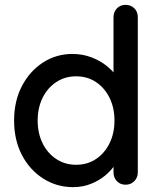

<svg xmlns="http://www.w3.org/2000/svg" viewBox="-20 -760 656 790"><path d="M497 -740Q518 -740 532.5 -726Q547 -712 547 -689V-51Q547 -29 532.5 -14.5Q518 0 497 0Q475 0 461 -14.5Q447 -29 447 -51V-123L467 -122Q467 -104 452.5 -81.5Q438 -59 413 -38Q388 -17 354 -3.5Q320 10 281 10Q213 10 157.5 -25.5Q102 -61 70 -122.5Q38 -184 38 -264Q38 -344 70 -405.5Q102 -467 156.5 -502.5Q211 -538 278 -538Q320 -538 356.5 -524Q393 -510 420 -488Q447 -466 462.5 -441.5Q478 -417 478 -395L447 -392V-689Q447 -711 461 -725.5Q475 -740 497 -740ZM293 -82Q340 -82 375.5 -106Q411 -130 431 -171Q451 -212 451 -264Q451 -316 431 -357Q411 -398 375.5 -422Q340 -446 293 -446Q247 -446 211 -422Q175 -398 155 -357Q135 -316 135 -264Q135 -212 155 -171Q175 -130 211 -106Q247 -82 293 -82Z"/></svg>

Font: Quicksand SemiBold
Style: Regular
Weight: 600
Designer: Andrew Paglinawan
Foundry: Andrew Paglinawan
Version: Version 3.004